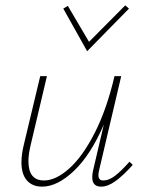

<svg xmlns="http://www.w3.org/2000/svg" viewBox="-20 -692 543 716"><path d="M475 -77Q439 -37 410.5 -16.5Q382 4 357 4Q324 4 324 -31Q324 -43 327 -56L367 -227Q318 -114 256 -55Q194 4 137 4Q101 4 80.5 -19Q60 -42 60 -87Q60 -116 69 -153L130 -408H155L95 -154Q86 -117 86 -91Q86 -19 144 -19Q188 -19 238 -63.5Q288 -108 333 -196Q378 -284 407 -408H432L350 -59Q347 -47 347 -39Q347 -19 365 -19Q386 -19 408.5 -36Q431 -53 463 -89ZM216 -660 233 -670 312 -536 447 -672 461 -660 305 -501Z"/></svg>

Font: Ysabeau Extralight
Style: Italic
Weight: 200
Italic angle: -12°
Designer: Christian Thalmann (Catharsis Fonts)
Version: Version 0.003